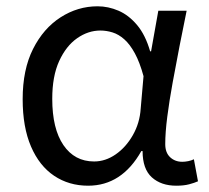

<svg xmlns="http://www.w3.org/2000/svg" viewBox="-20 -577 665 610"><path d="M260 13Q199 13 152 -18.5Q105 -50 78.5 -111.5Q52 -173 52 -262Q52 -356 85 -421.5Q118 -487 172.5 -522Q227 -557 290 -557Q324 -557 356.5 -543Q389 -529 415.5 -497.5Q442 -466 457 -414H460L483 -543H573Q562 -490 550.5 -431Q539 -372 528.5 -314.5Q518 -257 511.5 -206.5Q505 -156 505 -119Q505 -92 520.5 -77.5Q536 -63 559 -63Q568 -63 578 -65Q588 -67 596 -71L609 -1Q598 4 581 8.5Q564 13 540 13Q492 13 462.5 -13.5Q433 -40 433 -97H429Q367 13 260 13ZM279 -64Q315 -64 347.5 -86.5Q380 -109 402 -147.5Q424 -186 427 -232L436 -335Q424 -379 408.5 -407.5Q393 -436 375 -452Q357 -468 337.5 -474Q318 -480 299 -480Q260 -480 225 -455.5Q190 -431 168 -383Q146 -335 146 -263Q146 -168 181.5 -116Q217 -64 279 -64Z"/></svg>

Font: utelugu25
Style: Book
Weight: 400
Designer: Jelle Bosma - Monotype Design Team
Foundry: Monotype Imaging Inc.
Version: Version 2.003